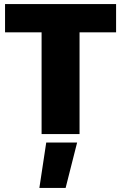

<svg xmlns="http://www.w3.org/2000/svg" viewBox="-20 -664 600 951"><path d="M186 0V-504H5V-644H555V-504H374V0ZM175 267 209 42H362L305 267Z"/></svg>

Font: Kanit
Style: Bold
Weight: 700
Designer: Katatrad Team
Foundry: CadsonDemak
Version: Version 2.000; ttfautohint (v1.8.3)